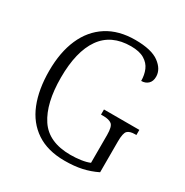

<svg xmlns="http://www.w3.org/2000/svg" viewBox="-169 -860 968 1006"><g transform="rotate(30 315.5 -357.0)"><path d="M358 10Q255 10 187 -35.5Q119 -81 86 -163.5Q53 -246 53 -358Q53 -471 89 -553Q125 -635 194.5 -679.5Q264 -724 364 -724Q462 -724 508 -690Q554 -656 554 -611Q554 -583 538 -568Q522 -553 497 -553Q497 -589 484.5 -618.5Q472 -648 442 -666Q412 -684 361 -684Q242 -684 183 -600Q124 -516 124 -358Q124 -203 180.5 -117.5Q237 -32 369 -32Q401 -32 432 -36.5Q463 -41 484 -50V-219Q484 -269 468 -282Q452 -295 417 -295H403V-326H617V-295H608Q577 -295 563.5 -281.5Q550 -268 550 -217V-31Q507 -10 461.5 0Q416 10 358 10Z"/></g></svg>

Font: Noto Serif Tamil SemiCondensed Light
Style: Italic
Weight: 300
Width: 4
Italic angle: -12°
Designer: Indian Type Foundry, Tom Grace, and the Monotype Design Team
Foundry: Monotype Imaging Inc.
Version: Version 2.003; ttfautohint (v1.8.4.7-5d5b)